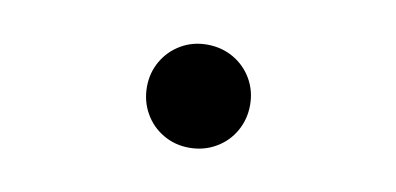

<svg xmlns="http://www.w3.org/2000/svg" viewBox="-34 -516 683 331"><g transform="rotate(10 307.5 -350.5)"><path d="M307.7 -440.5Q333.3 -440.5 354.1 -428.5Q374.9 -416.4 386.7 -395.9Q398.5 -375.4 398.5 -350.8Q398.5 -325.6 386.7 -304.9Q374.9 -284.1 354.1 -272.1Q333.3 -260 307.7 -260Q282.6 -260 262.1 -272.1Q241.5 -284.1 229.7 -304.9Q217.9 -325.6 217.9 -350.8Q217.9 -375.4 229.7 -395.9Q241.5 -416.4 262.1 -428.5Q282.6 -440.5 307.7 -440.5Z"/></g></svg>

Font: Fira Code
Style: Regular
Weight: 400
Designer: Carrois Corporate, Edenspiekermann AG, Nikita Prokopov
Foundry: Carrois Corporate, Edenspiekermann AG, Nikita Prokopov
Version: Version 5.002